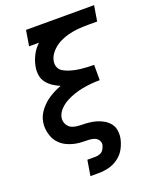

<svg xmlns="http://www.w3.org/2000/svg" viewBox="-169 -831 914 1132"><g transform="rotate(-20 288.0 -265.0)"><path d="M198 205H250Q282 205 314 197Q346 189 374.5 168Q403 147 419 116.5Q435 86 441 54Q445 29 441 5Q437 -19 422.5 -37Q408 -55 387.5 -67Q367 -79 344.5 -85.5Q322 -92 297.5 -94.5Q273 -97 248 -97Q223 -97 200 -104Q177 -111 164.5 -132Q152 -153 156 -177Q161 -204 182 -226Q203 -248 228.5 -261.5Q254 -275 280.5 -284Q307 -293 334.5 -298Q362 -303 389 -305.5Q416 -308 443 -308V-320V-343V-345V-392V-404Q423 -404 403.5 -405Q384 -406 364.5 -408Q345 -410 326 -414Q307 -418 289 -424Q271 -430 254.5 -439.5Q238 -449 230.5 -466.5Q223 -484 226 -504Q231 -535 254 -561Q277 -587 306 -602Q335 -617 366 -625Q397 -633 428 -635.5Q459 -638 490 -638H547L563 -735H136L120 -638H182Q155 -613 138 -580Q121 -547 115 -512Q110 -485 114 -459Q118 -433 133.5 -413Q149 -393 170 -379Q191 -365 215 -355Q176 -341 140.5 -318.5Q105 -296 78 -262Q51 -228 45 -189Q42 -171 43 -154Q44 -137 48 -121Q52 -105 58.5 -90Q65 -75 75.5 -62.5Q86 -50 98.5 -40Q111 -30 126 -23Q141 -16 157 -11Q173 -6 190 -3.5Q207 -1 224.5 -0.5Q242 0 259 0.5Q276 1 292.5 5.5Q309 10 319.5 23.5Q330 37 328 54Q325 69 317 82.5Q309 96 294.5 102Q280 108 266 108H214Z"/></g></svg>

Font: Iosevka Sparkle Semibold
Style: Italic
Weight: 600
Italic angle: -9°
Designer: Belleve Invis
Foundry: Belleve Invis
Version: Version 4.5.0; ttfautohint (v1.8.3)